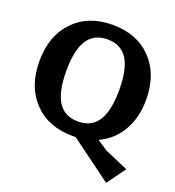

<svg xmlns="http://www.w3.org/2000/svg" viewBox="-164 -853 1103 1207"><g transform="rotate(20 387.0 -250.0)"><path d="M384 19Q221 19 124 -82Q27 -183 27 -352.5Q27 -522 124 -623Q221 -724 384 -724Q547 -724 644 -623Q741 -522 741 -352Q741 -232 689.5 -144Q638 -56 546 -14L615 32L773 100L683 224L405 19ZM384 -627Q294 -627 250.5 -559.5Q207 -492 207 -352.5Q207 -213 250.5 -145.5Q294 -78 384 -78Q474 -78 517.5 -145.5Q561 -213 561 -352.5Q561 -492 517.5 -559.5Q474 -627 384 -627Z"/></g></svg>

Font: Andada SC
Style: Bold
Weight: 700
Designer: Carolina Giovagnoli
Foundry: Carolina Giovagnoli
Version: Version 1.003